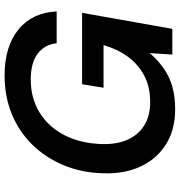

<svg xmlns="http://www.w3.org/2000/svg" viewBox="6 -758 764 815"><g transform="rotate(-90 387.5 -350.0)"><path d="M332 12Q244 12 182 -27.5Q120 -67 88.5 -135.5Q57 -204 60 -292Q62 -384 94 -461Q126 -538 181.5 -594.5Q237 -651 311.5 -681.5Q386 -712 475 -712Q598 -712 670 -653.5Q742 -595 747 -491H612Q606 -543 567 -572Q528 -601 458 -601Q378 -601 317 -563Q256 -525 221.5 -457.5Q187 -390 184 -300Q182 -236 202.5 -190Q223 -144 263.5 -119Q304 -94 362 -94Q427 -94 475 -119.5Q523 -145 555 -189Q587 -233 604 -292H423L438 -383H741L673 0H564L570 -96Q541 -62 506.5 -37.5Q472 -13 429.5 -0.5Q387 12 332 12Z"/></g></svg>

Font: DM Sans 17pt SemiBold
Style: Italic
Weight: 600
Italic angle: -10°
Version: Version 4.004;gftools[0.9.30]